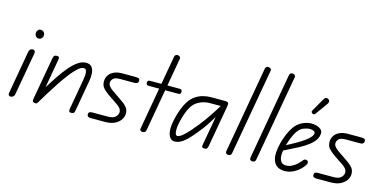

<svg xmlns="http://www.w3.org/2000/svg" viewBox="-89 -1471 3918 1972"><g transform="rotate(15 1870.0 -484.5)"><path d="M85 0Q72.5 0 64.5 -8Q56.5 -16 59.5 -33L140.5 -493.5Q143.5 -511 155.5 -519.2Q167.5 -527.5 181.5 -527.5Q193 -527.5 200.8 -518.8Q208.5 -510 205 -489.5L125 -36Q121.5 -18 109.2 -9Q97 0 85 0ZM165.5 -697.5Q165.5 -715.5 177 -729.5Q188.5 -743.5 207 -743.5Q226 -743.5 239 -730.8Q252 -718 252 -697.5Q252 -678 239.2 -664.2Q226.5 -650.5 207 -650.5Q189 -650.5 177.2 -664Q165.5 -677.5 165.5 -697.5Z M727.5 0Q708.5 0 705.2 -10.2Q702 -20.5 704.5 -37L761.5 -361.5Q765.5 -382 767.8 -409.2Q770 -436.5 763.5 -457Q757 -477.5 733.5 -477.5Q708.5 -477.5 673.8 -446.5Q639 -415.5 599.2 -364.2Q559.5 -313 518.5 -251.5Q477.5 -190 439.5 -128Q401.5 -66 370.5 -14Q364.5 -4.5 359 -1.8Q353.5 1 340 -0.5Q320 -3.5 317.2 -13.5Q314.5 -23.5 318.5 -46.5L397.5 -493Q400 -505 404 -512.8Q408 -520.5 416 -524Q424 -527.5 437.5 -527.5Q453.5 -527.5 458.5 -520Q463.5 -512.5 460.5 -496L406 -185.5Q448 -254 490.2 -317Q532.5 -380 575 -429.5Q617.5 -479 660 -508Q702.5 -537 744.5 -537Q787 -537 806.5 -511.8Q826 -486.5 828.8 -447Q831.5 -407.5 823.5 -364.5L764.5 -28.5Q762.5 -16 755.2 -8Q748 0 727.5 0Z M1086.5 0H936Q920 0 908.8 -6.2Q897.5 -12.5 897.5 -30.5Q897.5 -48.5 908.8 -54.2Q920 -60 937 -60H1102Q1158.5 -60 1182.8 -84Q1207 -108 1207 -134.5Q1207 -156.5 1194 -173.8Q1181 -191 1164 -202.5L1052 -279Q1020 -301 994.8 -328.2Q969.5 -355.5 969.5 -400.5Q969.5 -435 987.5 -463.8Q1005.5 -492.5 1041.5 -510Q1077.5 -527.5 1131 -527.5H1259Q1291.5 -527.5 1304.5 -523.2Q1317.5 -519 1317.5 -497Q1317.5 -481.5 1306.8 -473.8Q1296 -466 1282 -466H1126Q1070 -466 1050.8 -445.8Q1031.5 -425.5 1031.5 -400.5Q1031.5 -380.5 1047 -362.8Q1062.5 -345 1081 -332L1200.5 -249.5Q1231 -229 1252.2 -203.2Q1273.5 -177.5 1273.5 -137Q1273.5 -105 1253.2 -73.2Q1233 -41.5 1191.8 -20.8Q1150.5 0 1086.5 0Z M1487 0Q1473 0 1464.5 -7Q1456 -14 1458.5 -28L1537 -474H1430Q1411.5 -474 1404.8 -481.5Q1398 -489 1398 -501.5Q1398 -513 1404.8 -520.2Q1411.5 -527.5 1430 -527.5H1546.5L1600 -830Q1602.5 -843.5 1611 -849.8Q1619.5 -856 1630 -856Q1644.5 -856 1654.8 -847.5Q1665 -839 1662.5 -823L1610.5 -527.5H1737Q1755.5 -527.5 1761.5 -520.5Q1767.5 -513.5 1767.5 -501.5Q1767.5 -489 1761.5 -481.5Q1755.5 -474 1737 -474H1601L1522.5 -28Q1520 -13 1510 -6.5Q1500 0 1487 0Z M1827.5 9.5Q1793.5 9.5 1774.2 -22.2Q1755 -54 1755 -110Q1755 -142.5 1762.5 -183.5Q1770 -224.5 1782.8 -267Q1795.5 -309.5 1812 -347.5Q1828.5 -385.5 1846 -412Q1874 -454 1910.8 -479.2Q1947.5 -504.5 1989.5 -515.8Q2031.5 -527 2074 -527H2227.5Q2250.5 -527 2257.8 -517.5Q2265 -508 2260.5 -483.5L2180 -28.5Q2179 -23 2173.2 -11.5Q2167.5 0 2144 0Q2123 0 2119.5 -8.8Q2116 -17.5 2117 -25.5L2173.5 -342.5Q2154.5 -311.5 2137.2 -284.2Q2120 -257 2105 -234.5Q2090 -212 2076.5 -195.5Q2031.5 -138 1990.8 -91.5Q1950 -45 1910 -17.8Q1870 9.5 1827.5 9.5ZM1816.5 -118Q1816.5 -106 1817.8 -90.8Q1819 -75.5 1824.8 -64.2Q1830.5 -53 1844 -53Q1869 -53 1914.5 -95.5Q1960 -138 2029.5 -225Q2078.5 -287.5 2120.2 -349.5Q2162 -411.5 2194 -465.5H2074Q2047.5 -465.5 2014.2 -457.2Q1981 -449 1948.8 -428.8Q1916.5 -408.5 1893 -373Q1878 -350.5 1864.2 -316.5Q1850.5 -282.5 1839.8 -245Q1829 -207.5 1822.8 -173.8Q1816.5 -140 1816.5 -118Z M2400.5 0Q2391 0 2383.2 -3.5Q2375.5 -7 2371.8 -14Q2368 -21 2369.5 -31.5L2532 -953Q2534.5 -967.5 2543.5 -973.2Q2552.5 -979 2563.5 -979Q2577 -979 2587.5 -970.8Q2598 -962.5 2595.5 -948L2432.5 -27.5Q2430 -13 2420.8 -6.5Q2411.5 0 2400.5 0Z M2657 0Q2647.5 0 2639.8 -3.5Q2632 -7 2628.2 -14Q2624.5 -21 2626 -31.5L2788.5 -953Q2791 -967.5 2800 -973.2Q2809 -979 2820 -979Q2833.5 -979 2844 -970.8Q2854.5 -962.5 2852 -948L2689 -27.5Q2686.5 -13 2677.2 -6.5Q2668 0 2657 0Z M2996 10Q2965 10 2939.8 -0.5Q2914.5 -11 2897 -32.2Q2879.5 -53.5 2871.8 -85.5Q2864 -117.5 2867.5 -160.5Q2871.5 -208 2885 -259.2Q2898.5 -310.5 2918.5 -356.8Q2938.5 -403 2961 -435Q2993.5 -483.5 3042.8 -508.2Q3092 -533 3144.5 -533Q3172.5 -533 3199.2 -525.2Q3226 -517.5 3243.8 -501.8Q3261.5 -486 3261.5 -461.5Q3261.5 -427.5 3242.2 -395.2Q3223 -363 3183.2 -331Q3143.5 -299 3081.5 -265.5Q3048.5 -248.5 3005 -226.8Q2961.5 -205 2931.5 -190Q2929.5 -180.5 2928.2 -168.2Q2927 -156 2926.5 -147.5Q2924.5 -107 2941 -78Q2957.5 -49 2997 -49Q3033 -49 3062.8 -65Q3092.5 -81 3113 -100.2Q3133.5 -119.5 3141.5 -130Q3161 -156.5 3174.5 -159Q3188 -161.5 3199.5 -153Q3208.5 -146.5 3209 -133Q3209.5 -119.5 3186.5 -89.5Q3180.5 -81.5 3164.8 -65.2Q3149 -49 3124.8 -31.8Q3100.5 -14.5 3068 -2.2Q3035.5 10 2996 10ZM2944.5 -250Q2960.5 -258.5 2990.8 -274.5Q3021 -290.5 3056.2 -311.2Q3091.5 -332 3123.8 -355Q3156 -378 3176.5 -401.2Q3197 -424.5 3197 -445Q3197 -459 3180.2 -467Q3163.5 -475 3142 -475Q3112.5 -475 3076 -461Q3039.5 -447 3010.5 -406Q2990.5 -376 2973.2 -333.2Q2956 -290.5 2944.5 -250ZM3124.5 -634Q3116.5 -639 3112.5 -646.5Q3108.5 -654 3117.5 -669.5L3194.5 -803.5Q3207 -825 3222.2 -825.8Q3237.5 -826.5 3246.5 -819Q3258 -808.5 3257.5 -795.8Q3257 -783 3248.5 -771L3156 -643Q3147 -630.5 3139.2 -630.2Q3131.5 -630 3124.5 -634Z M3485.5 0H3335Q3319 0 3307.8 -6.2Q3296.5 -12.5 3296.5 -30.5Q3296.5 -48.5 3307.8 -54.2Q3319 -60 3336 -60H3501Q3557.5 -60 3581.8 -84Q3606 -108 3606 -134.5Q3606 -156.5 3593 -173.8Q3580 -191 3563 -202.5L3451 -279Q3419 -301 3393.8 -328.2Q3368.5 -355.5 3368.5 -400.5Q3368.5 -435 3386.5 -463.8Q3404.5 -492.5 3440.5 -510Q3476.5 -527.5 3530 -527.5H3658Q3690.5 -527.5 3703.5 -523.2Q3716.5 -519 3716.5 -497Q3716.5 -481.5 3705.8 -473.8Q3695 -466 3681 -466H3525Q3469 -466 3449.8 -445.8Q3430.5 -425.5 3430.5 -400.5Q3430.5 -380.5 3446 -362.8Q3461.5 -345 3480 -332L3599.5 -249.5Q3630 -229 3651.2 -203.2Q3672.5 -177.5 3672.5 -137Q3672.5 -105 3652.2 -73.2Q3632 -41.5 3590.8 -20.8Q3549.5 0 3485.5 0Z"/></g></svg>

Font: Edu QLD Hand
Style: Regular
Weight: 400
Designer: Tina and Corey Anderson, Eben Sorkin
Foundry: Sorkin Type Co.
Version: Version 2.000